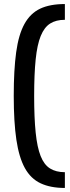

<svg xmlns="http://www.w3.org/2000/svg" viewBox="-20 -825 348 950"><path d="M301 105Q230 105 181 82Q132 59 103 6.5Q74 -46 61 -133.5Q48 -221 48 -350Q48 -479 60 -566.5Q72 -654 101 -706.5Q130 -759 178.5 -782Q227 -805 301 -805V-727Q257 -727 228 -708.5Q199 -690 181.5 -647Q164 -604 156.5 -531Q149 -458 149 -350Q149 -242 156.5 -169Q164 -96 181 -53Q198 -10 227.5 8.5Q257 27 301 27Z"/></svg>

Font: Pathway Extreme SemiCondensed Medium
Style: Regular
Weight: 500
Width: 4
Version: Version 1.001;gftools[0.9.26]